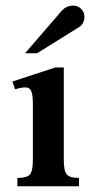

<svg xmlns="http://www.w3.org/2000/svg" viewBox="-20 -653 316 673"><path d="M256.8 0H41V-29.3Q75.2 -29.3 85.2 -41.7Q95.2 -54.2 95.2 -92.8V-289.1Q95.2 -319.3 89.8 -333Q84.5 -346.7 68.4 -346.7Q61.5 -346.7 51.3 -344.7Q41 -342.8 32.7 -340.3L23.4 -367.2L173.8 -416.5H203.6V-92.3Q203.6 -53.7 214.1 -41.5Q224.6 -29.3 256.8 -29.3ZM275.9 -594.2Q275.9 -568.8 254.4 -556.2L109.9 -466.3H67.9L196.3 -615.2Q212.9 -633.3 236.3 -633.3Q253.4 -633.3 264.6 -621.8Q275.9 -610.4 275.9 -594.2Z"/></svg>

Font: Scheherazade New SemiBold
Style: Regular
Weight: 600
Designer: SIL International
Foundry: SIL International
Version: Version 4.000